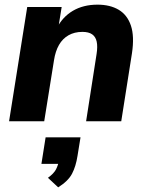

<svg xmlns="http://www.w3.org/2000/svg" viewBox="-20 -521 635 825"><path d="M19 0 97 -491H245L230 -398H223Q248 -448 293 -474.5Q338 -501 399 -501Q453 -501 490 -479Q527 -457 542.5 -411Q558 -365 547 -292L501 0H350L395 -289Q400 -321 395.5 -342Q391 -363 376 -373.5Q361 -384 334 -384Q300 -384 274.5 -369.5Q249 -355 233.5 -328Q218 -301 212 -262L170 0ZM230 284 186 243Q211 225 220.5 207Q230 189 234 165L262 183H158L176 69H326L313 149Q306 194 289.5 225.5Q273 257 230 284Z"/></svg>

Font: Nunito Sans 12pt ExtraLight 12pt ExtraBold
Style: Italic
Weight: 800
Italic angle: -9°
Version: Version 3.101;gftools[0.9.27]